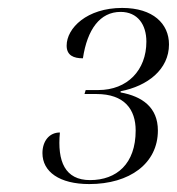

<svg xmlns="http://www.w3.org/2000/svg" viewBox="-20 -844 446 484"><path d="M205 -380C307 -380 378 -432 378 -515C378 -573 339 -601 284 -611V-614C352 -627 406 -669 406 -732C406 -784 366 -824 288 -824C199 -824 148 -773 148 -729C148 -704 166 -697 189 -697C200 -770 232 -814 284 -814C327 -814 349 -782 349 -739C349 -667 301 -617 228 -617H196L193 -607H223C294 -607 322 -568 322 -515C322 -431 274 -390 207 -390C144 -390 124 -437 131 -510C104 -510 87 -488 87 -458C87 -411 130 -380 205 -380Z"/></svg>

Font: Noto Serif Display SemiCondensed Light
Style: Italic
Weight: 300
Width: 4
Italic angle: -12°
Designer: Monotype Design Team
Foundry: Monotype Imaging Inc.
Version: Version 2.009